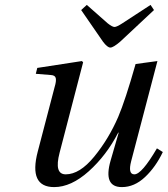

<svg xmlns="http://www.w3.org/2000/svg" viewBox="-20 -751 684 783"><path d="M311 -710 334 -731 419 -656Q438 -641 447 -641Q456 -641 479 -656L594 -731L608 -710L470 -581Q442 -557 430 -557Q418 -557 400 -581ZM126 -450 132 -474 314 -502 319 -497 223 -128Q200 -40 248 -40Q305 -40 364 -112Q423 -184 462 -274Q491 -342 533 -490L622 -502L515 -94Q501 -40 528 -40Q558 -40 620 -146L644 -131Q615 -70 571.5 -29Q528 12 477 12Q400 12 431 -96L464 -210H462Q414 -117 342 -52.5Q270 12 201 12Q96 12 134 -133L203 -397Q210 -420 207.5 -432Q205 -444 188 -445Z"/></svg>

Font: Lingua Franca
Style: Italic
Weight: 400
Italic angle: -13°
Version: Version 1.19